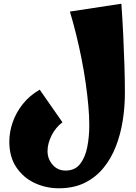

<svg xmlns="http://www.w3.org/2000/svg" viewBox="-20 -764 730 1030"><path d="M296 246Q227 246 166.5 218Q106 190 68 134Q30 78 30 -4Q30 -56 48 -108Q66 -160 102 -205.5Q138 -251 193 -283L315 -108Q278 -80 256.5 -37Q235 6 235 47Q235 88 262 119.5Q289 151 332 151Q382 151 409.5 116Q437 81 448 25.5Q459 -30 459 -93Q459 -139 454 -196Q449 -253 440 -316.5Q431 -380 418 -446Q405 -512 389 -577Q373 -642 355 -702L631 -744Q637 -663 641 -578.5Q645 -494 647.5 -414Q650 -334 650 -265Q650 -191 638.5 -117.5Q627 -44 601.5 21.5Q576 87 534.5 137.5Q493 188 434 217Q375 246 296 246Z"/></svg>

Font: Marhey
Style: Bold
Weight: 700
Designer: Nur Syamsi & Bustanul Arifin
Foundry: Namelatype
Version: Version 1.000